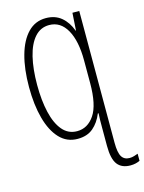

<svg xmlns="http://www.w3.org/2000/svg" viewBox="-140 -806 847 1128"><g transform="rotate(-15 284.0 -241.5)"><path d="M252 -724.1Q308.6 -724.1 346.2 -692.6Q383.8 -661.1 403.3 -607.4H405.3L412.1 -713.9H453.6V87.9Q453.6 147.9 468.8 172.6Q483.9 197.3 516.6 197.3Q530.8 197.3 544.2 193.1Q557.6 189 567.9 185.1V228Q557.6 233.4 542.7 237.1Q527.8 240.7 510.7 240.7Q457.5 240.7 431.6 207Q405.8 173.3 405.8 94.2V-18.6Q405.8 -38.1 406 -62Q406.2 -85.9 407.7 -104H403.3Q382.3 -52.2 345.9 -21.2Q309.6 9.8 251 9.8Q186 9.8 141.8 -37.1Q97.7 -84 75.2 -166.7Q52.7 -249.5 52.7 -357.9Q52.7 -467.8 75.7 -550Q98.6 -632.3 143.1 -678.2Q187.5 -724.1 252 -724.1ZM260.7 -679.7Q208 -679.7 172.6 -639.6Q137.2 -599.6 119.6 -527.1Q102.1 -454.6 102.1 -357.4Q102.1 -263.2 119.1 -190.2Q136.2 -117.2 171.1 -75.9Q206.1 -34.7 259.8 -34.7Q324.2 -34.7 365 -95Q405.8 -155.3 405.8 -288.1V-426.3Q405.8 -544.4 367.7 -612.1Q329.6 -679.7 260.7 -679.7Z"/></g></svg>

Font: Open Sans Condensed Light
Style: Regular
Weight: 300
Width: 3
Designer: Monotype Design Team
Foundry: Monotype Imaging Inc.
Version: Version 3.003; ttfautohint (v1.8.4)